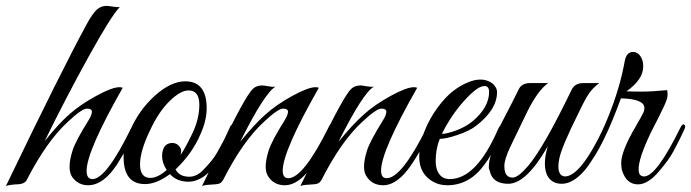

<svg xmlns="http://www.w3.org/2000/svg" viewBox="-60 -627 2354 654"><path d="M235 -45Q235 -17 255 -17Q302 -17 388 -193Q395 -207 400.5 -204Q406 -201 406 -196Q406 -191 394.5 -167.5Q383 -144 371.5 -122.5Q360 -101 338 -66Q292 4 240 4Q206 4 186 -24Q177 -37 177 -59.5Q177 -82 187 -114Q197 -146 242 -218Q253 -236 253 -246.5Q253 -257 236 -257Q219 -257 171 -212Q99 -146 31 -14Q24 1 -6 1Q-33 3 -40 7Q150 -388 235 -544Q254 -579 268.5 -593Q283 -607 303 -607Q308 -607 324 -604.5Q340 -602 348 -603Q318 -572 240.5 -431.5Q163 -291 92 -146Q139 -205 176.5 -238Q214 -271 268 -300.5Q322 -330 347 -330Q353 -330 358 -328Q235 -112 235 -45Z M571 -350Q644 -350 644 -258Q644 -216 622 -168Q594 -103 538 -50Q551 -25 585 -25Q612 -25 636 -52Q666 -83 679 -106.5Q692 -130 698 -141Q704 -152 713.5 -172.5Q723 -193 725 -197.5Q727 -202 732 -202Q742 -203 742 -195Q742 -192 740 -188L734 -174Q728 -160 725 -154Q722 -148 714.5 -132.5Q707 -117 701.5 -108Q696 -99 686.5 -84Q677 -69 669.5 -60Q662 -51 651 -40Q640 -29 630 -23Q605 -8 583 -8Q542 -8 519 -34Q473 0 434 0Q361 0 361 -92Q361 -134 383 -182Q413 -252 467.5 -301Q522 -350 571 -350ZM582 -319Q555 -319 518 -283Q481 -247 452 -185Q417 -113 417 -67Q417 -21 452 -21Q477 -21 508 -48Q492 -71 492 -97Q494 -140 527 -140Q540 -140 548.5 -131Q557 -122 557 -114.5Q557 -107 555 -99Q572 -124 594 -170Q619 -221 619 -270Q619 -319 582 -319Z M1026 -328Q903 -112 903 -46Q903 -20 922 -20Q973 -20 1059 -193Q1065 -207 1071 -204Q1077 -201 1077 -196Q1077 -191 1073 -184Q1020 -77 983.5 -36.5Q947 4 910.5 4Q874 4 855 -24Q845 -37 845 -59.5Q845 -82 855 -114Q865 -146 910 -218Q921 -236 921 -246.5Q921 -257 904 -257Q887 -257 839 -212Q767 -146 700 -14Q694 -4 686.5 -1.5Q679 1 657 2Q635 3 628 7Q644 -25 691 -124Q775 -299 801 -324Q813 -336 834 -336Q838 -336 854.5 -333Q871 -330 879 -332Q842 -312 758 -144Q805 -202 843.5 -236.5Q882 -271 936 -300.5Q990 -330 1015 -330Q1021 -330 1026 -328Z M1361 -328Q1238 -112 1238 -46Q1238 -20 1257 -20Q1308 -20 1394 -193Q1400 -207 1406 -204Q1412 -201 1412 -196Q1412 -191 1408 -184Q1355 -77 1318.5 -36.5Q1282 4 1245.5 4Q1209 4 1190 -24Q1180 -37 1180 -59.5Q1180 -82 1190 -114Q1200 -146 1245 -218Q1256 -236 1256 -246.5Q1256 -257 1239 -257Q1222 -257 1174 -212Q1102 -146 1035 -14Q1029 -4 1021.5 -1.5Q1014 1 992 2Q970 3 963 7Q979 -25 1026 -124Q1110 -299 1136 -324Q1148 -336 1169 -336Q1173 -336 1189.5 -333Q1206 -330 1214 -332Q1177 -312 1093 -144Q1140 -202 1178.5 -236.5Q1217 -271 1271 -300.5Q1325 -330 1350 -330Q1356 -330 1361 -328Z M1438 -154Q1424 -120 1424 -78Q1424 -50 1436.5 -33.5Q1449 -17 1472 -17Q1563 -17 1637 -188Q1644 -204 1654 -202Q1658 -201 1658 -197Q1658 -193 1635.5 -144.5Q1613 -96 1590 -66Q1539 4 1464 4Q1424 4 1396 -22Q1368 -48 1368 -93Q1368 -138 1389.5 -188.5Q1411 -239 1448 -282.5Q1485 -326 1533 -346Q1556 -356 1577 -356Q1598 -356 1616 -344Q1633 -330 1633 -313Q1633 -253 1561 -198Q1539 -181 1499 -167.5Q1459 -154 1438 -154ZM1606 -314Q1606 -334 1590 -334Q1562 -334 1505 -265Q1471 -223 1445 -171Q1462 -171 1494.5 -183Q1527 -195 1551 -215Q1606 -262 1606 -314Z M1605 -58Q1605 -101 1642 -162Q1626 -162 1633 -178L1651 -213Q1685 -278 1707 -323Q1717 -344 1746 -344H1807Q1771 -318 1734.5 -243.5Q1698 -169 1678 -126.5Q1658 -84 1658 -62Q1658 -40 1665.5 -31Q1673 -22 1686 -22Q1705 -22 1739 -62Q1792 -124 1888 -323Q1899 -344 1927 -344H1981Q1959 -327 1946.5 -309Q1934 -291 1912 -245Q1852 -125 1845 -86Q1842 -72 1842 -60Q1842 -28 1864 -26Q1918 -26 1997 -193Q2003 -207 2009 -204Q2015 -201 2015 -196Q2015 -191 2006 -173Q1997 -155 1988.5 -138Q1980 -121 1962.5 -91.5Q1945 -62 1930 -45Q1891 -1 1853.5 -1Q1816 -1 1802 -34Q1796 -49 1796 -72Q1796 -95 1806 -129Q1733 -1 1671 -1Q1617 -1 1608 -46Q1605 -51 1605 -58Z M2131 -401Q2131 -356 2074 -316Q2094 -315 2127.5 -315Q2161 -315 2212 -320Q2214 -317 2214 -304Q2214 -291 2202 -265.5Q2190 -240 2180.5 -221.5Q2171 -203 2162.5 -186.5Q2154 -170 2143.5 -146Q2133 -122 2126 -102Q2101 -26 2134 -26Q2176 -26 2258 -193Q2265 -206 2269.5 -203Q2274 -200 2274 -195.5Q2274 -191 2261 -164.5Q2248 -138 2233 -110Q2218 -82 2186 -45Q2148 1 2113 1Q2074 1 2059 -46Q2056 -55 2056 -73Q2056 -91 2067.5 -121Q2079 -151 2104 -194Q2129 -237 2132 -244.5Q2135 -252 2135 -259Q2135 -290 2055 -292L2043 -260Q1980 -95 1922 -39Q1912 -30 1912 -45Q1912 -48 1914 -52Q1970 -126 2011 -227Q2052 -328 2068 -419Q2074 -450 2096 -450Q2118 -450 2128 -422Q2131 -413 2131 -401Z"/></svg>

Font: Great Vibes
Style: Regular
Weight: 400
Designer: Robert E. Leuschke
Foundry: Robert E. Leuschke
Version: Version 1.001